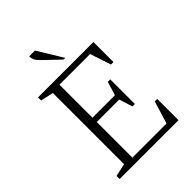

<svg xmlns="http://www.w3.org/2000/svg" viewBox="-244 -980 1098 1098"><g transform="rotate(-45 305.5 -431.0)"><path d="M65 0V-25L143 -42V-618L65 -635V-660H513V-498H493L451 -625H203V-358H385L410 -441H430V-242H410L385 -323H203V-35H479L521 -172H541V0ZM321 -710 228 -799Q208 -818 201.5 -832.5Q195 -847 195 -862H242L335 -710Z"/></g></svg>

Font: Spectral ExtraLight
Style: Regular
Weight: 275
Designer: Jean-Baptiste Levee
Foundry: Production Type
Version: Version 2.001